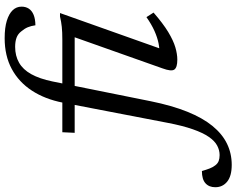

<svg xmlns="http://www.w3.org/2000/svg" viewBox="-283 -656 1014 824"><g transform="rotate(-90 224.0 -244.0)"><path d="M66 -430.5 68.5 -483.5H464.5Q499 -483.5 520.5 -485.8Q542 -488 565 -493.5H580L419 -40L403.5 -67Q424.5 -65.5 449.8 -70.5Q475 -75.5 503.5 -88.2Q532 -101 562.5 -122.5L582 -92Q535.5 -51.5 498.8 -29.2Q462 -7 433 1.5Q404 10 380 10Q346.5 10 337.5 -2.8Q328.5 -15.5 342.5 -53.5L481.5 -446L519 -430.5ZM201.5 -104Q183 -13 156.5 52.8Q130 118.5 95.5 160.8Q61 203 19.2 223.2Q-22.5 243.5 -71.5 243.5Q-119.5 243.5 -143.5 224Q-167.5 204.5 -167.5 173Q-167.5 146 -150.5 130.8Q-133.5 115.5 -98 115.5Q-92.5 134.5 -87 148.8Q-81.5 163 -73.5 173Q-65.5 183.5 -54.8 187.5Q-44 191.5 -29.5 191.5Q-8.5 191.5 11.2 181Q31 170.5 48.5 145.2Q66 120 81.2 76.5Q96.5 33 109 -32.5L195.5 -481.5Q210.5 -558 247 -614Q283.5 -670 340 -700.5Q396.5 -731 472 -731Q517 -731 547 -721.8Q577 -712.5 592.2 -696.5Q607.5 -680.5 607.5 -658.5Q607.5 -640.5 598.8 -627.2Q590 -614 572.5 -606.8Q555 -599.5 527.5 -599Q525 -617.5 519 -631.8Q513 -646 501.5 -659.5Q490.5 -674 474.2 -680Q458 -686 435 -686Q396.5 -686 367 -669.2Q337.5 -652.5 317.8 -617Q298 -581.5 286.5 -526Z"/></g></svg>

Font: Newsreader 10pt
Style: Italic
Weight: 400
Italic angle: -17°
Version: Version 1.003